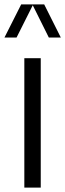

<svg xmlns="http://www.w3.org/2000/svg" viewBox="-46 -848 295 868"><path d="M28.8 -678.2H-25.9L49.8 -828.1H153.8L229 -678.2H174.8L102.1 -824.2ZM138.2 0H64V-585H138.2Z"/></svg>

Font: VL Oswald
Style: Light
Weight: 300
Designer: vernon adams
Foundry: vernon adams
Version: Version ; ttfautohint (v0.92.18-e454-dirty) -l 8 -r 50 -G 20